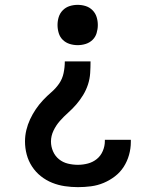

<svg xmlns="http://www.w3.org/2000/svg" viewBox="-20 -548 640 791"><path d="M300 -362Q283 -362 267 -367Q251 -372 239 -383.5Q227 -395 222 -411.5Q217 -428 217 -445Q217 -462 222 -478Q227 -494 239 -506Q251 -518 267 -523Q283 -528 300 -528Q317 -528 333 -523Q349 -518 361 -506Q373 -494 378 -478Q383 -462 383 -445Q383 -428 378 -411.5Q373 -395 361 -383.5Q349 -372 333 -367Q317 -362 300 -362ZM301 223Q274 223 247 219Q220 215 195 205Q170 195 148.5 178Q127 161 112 138Q97 115 90 88.5Q83 62 83 35Q83 11 88.5 -12Q94 -35 104 -56.5Q114 -78 127.5 -98Q141 -118 157.5 -135.5Q174 -153 192 -168.5Q210 -184 223.5 -203.5Q237 -223 242 -247Q247 -271 247 -295H353Q353 -271 351.5 -247Q350 -223 342.5 -200Q335 -177 322.5 -156.5Q310 -136 294.5 -118Q279 -100 261 -84Q243 -68 227 -50Q211 -32 200.5 -10Q190 12 190 35Q190 56 198.5 75.5Q207 95 223 108Q239 121 259.5 126Q280 131 301 131Q322 131 342.5 125.5Q363 120 379 107Q395 94 403.5 74Q412 54 412 33V28H519V37Q519 64 511.5 90.5Q504 117 489.5 139.5Q475 162 453.5 178.5Q432 195 407 205.5Q382 216 355 219.5Q328 223 301 223Z"/></svg>

Font: Iosevka Semibold Extended
Style: Regular
Weight: 600
Width: 7
Monospace: yes
Designer: Belleve Invis
Foundry: Belleve Invis
Version: Version 32.5.0; ttfautohint (v1.8.4)